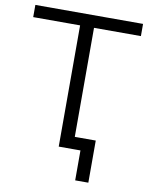

<svg xmlns="http://www.w3.org/2000/svg" viewBox="-93 -768 774 992"><g transform="rotate(10 294.0 -271.5)"><path d="M257 0V-636H11V-700H576V-636H330V0ZM371 157V0H257V-64H440V157Z"/></g></svg>

Font: Montserrat
Style: Regular
Weight: 400
Designer: Julieta Ulanovsky
Foundry: Julieta Ulanovsky
Version: Version 9.000; ttfautohint (v1.8.4.7-5d5b)